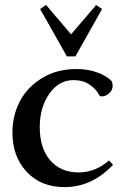

<svg xmlns="http://www.w3.org/2000/svg" viewBox="-20 -747 502 778"><path d="M251 -518.6 142.6 -710.4 166.5 -727.1 268.1 -607.9 369.6 -726.6 393.6 -710.4 285.6 -518.6ZM241.2 11.2Q146 11.2 88.1 -50.8Q30.3 -112.8 30.3 -210Q30.3 -278.3 60.3 -336.2Q90.3 -394 150.4 -430.7Q210.4 -467.3 290 -467.3Q337.4 -467.3 375.7 -452.9Q414.1 -438.5 433.1 -417.5Q436.5 -407.2 436.5 -399.4Q436.5 -381.3 422.1 -368.9Q407.7 -356.4 393.1 -356.4Q383.8 -356.4 381.3 -362.8Q369.1 -386.7 342.5 -404.5Q315.9 -422.4 277.8 -422.4Q218.3 -422.4 179.7 -366.9Q141.1 -311.5 141.1 -232.4Q141.1 -146 183.6 -97.2Q226.1 -48.3 298.8 -48.3Q365.2 -48.3 421.9 -96.7L438 -79.1Q352.5 11.2 241.2 11.2Z"/></svg>

Font: Elstob 6pt Medium
Style: Regular
Weight: 500
Designer: Peter S. Baker
Version: Version 1.015